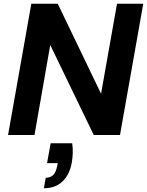

<svg xmlns="http://www.w3.org/2000/svg" viewBox="-20 -720 784 1024"><path d="M23 0 147 -700H288L519 -220L604 -700H744L620 0H480L248 -480L164 0ZM214 284 224 228Q250 228 264.5 212.5Q279 197 285 165L288 150H231L250 44H365Q369 71 368 97Q367 123 363 146Q352 210 314 247Q276 284 214 284Z"/></svg>

Font: DM Sans 18pt ExtraBold
Style: Italic
Weight: 800
Italic angle: -10°
Designer: Colophon Foundry, Jonny Pinhorn
Foundry: Colophon Foundry
Version: Version 4.004;gftools[0.9.30]